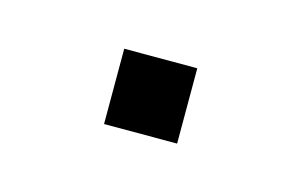

<svg xmlns="http://www.w3.org/2000/svg" viewBox="-30 -116 258 165"><g transform="rotate(15 99.0 -33.5)"><path d="M67 0V-67H132V0Z"/></g></svg>

Font: Nunito Sans 12pt ExtraLight SemiCondensed
Style: Regular
Weight: 200
Width: 4
Version: Version 3.101;gftools[0.9.27]